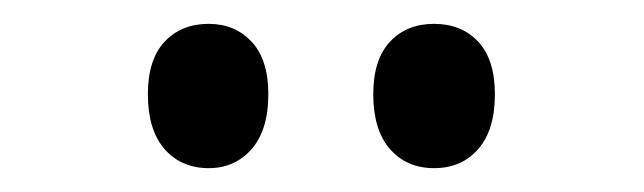

<svg xmlns="http://www.w3.org/2000/svg" viewBox="-20 -766 540 161"><path d="M104 -687Q104 -716 118 -731Q132 -746 155 -746Q177 -746 191 -731Q205 -716 205 -687Q205 -657 191 -641Q177 -625 155 -625Q132 -625 118 -641Q104 -657 104 -687ZM293 -687Q293 -716 307 -731Q321 -746 344 -746Q367 -746 381 -731Q395 -716 395 -687Q395 -657 381 -641Q367 -625 344 -625Q321 -625 307 -641Q293 -657 293 -687Z"/></svg>

Font: Noto Sans Mono UI Cond
Style: Regular
Weight: 400
Width: 3
Monospace: yes
Designer: Monotype Design team
Foundry: Monotype Imaging Inc.
Version: Version 1.000